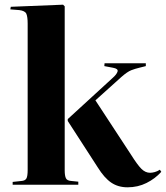

<svg xmlns="http://www.w3.org/2000/svg" viewBox="-20 -788 708 819"><path d="M34 0V-12L71 -16Q87 -17 92.5 -26.5Q98 -36 98 -63V-687Q98 -716 92.5 -729Q87 -742 62 -745L24 -748L26 -759L249 -768L256 -761V-61Q256 -39 261 -28Q266 -17 285 -16L314 -13V0ZM524 11Q484 11 454.5 -9Q425 -29 397 -74L269 -272V-280L461 -456Q478 -471 481.5 -483Q485 -495 462 -499L425 -506L426 -518H602V-506L574 -499Q557 -495 540 -488.5Q523 -482 497 -459L387 -360L539 -128Q566 -85 583 -68Q600 -51 620 -51Q629 -51 640 -54Q651 -57 662 -64L668 -55Q642 -26 605 -7.5Q568 11 524 11Z"/></svg>

Font: Literata 72pt
Style: Bold
Weight: 700
Designer: Latin by Veronika Burian and Jose Scaglione. Greek by Irene Vlachou. Cyrillic by Vera Evstafieva.
Foundry: TypeTogether
Version: Version 3.002